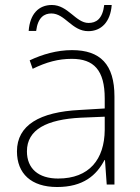

<svg xmlns="http://www.w3.org/2000/svg" viewBox="-20 -740 561 770"><path d="M95 -616H125C132 -671 158 -686 186 -686C241 -686 268 -615 334 -615C386 -615 423 -652 428 -720H398C391 -663 365 -648 335 -648C284 -648 253 -720 188 -720C135 -720 100 -684 95 -616ZM269 -539C208 -539 150 -522 99 -498L111 -464C166 -491 214 -504 268 -504C356 -504 400 -459 400 -345V-305L300 -299C139 -291 48 -238 48 -133C48 -44 105 10 209 10C314 10 367 -37 399 -98H401L408 0H439V-353C439 -482 382 -539 269 -539ZM304 -268 400 -272V-219C399 -101 338 -24 213 -24C134 -24 88 -64 88 -133C88 -221 168 -261 304 -268Z"/></svg>

Font: Noto Sans Malayalam ExtraLight
Style: Regular
Weight: 200
Designer: Jelle Bosma - Monotype Design Team
Foundry: Monotype Imaging Inc.
Version: Version 2.104